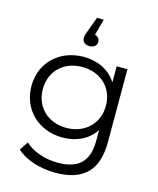

<svg xmlns="http://www.w3.org/2000/svg" viewBox="-140 -878 965 1173"><g transform="rotate(15 343.0 -291.0)"><path d="M325 -602C354 -602 371 -619 371 -641C371 -660 359 -674 340 -678L368 -781H325L290 -685C283 -666 279 -655 279 -641C279 -620 295 -602 325 -602ZM518 -526V-425C474 -494 398 -530 310 -530C160 -530 46 -427 46 -276C46 -125 160 -20 310 -20C396 -20 471 -55 515 -122V-55C515 75 454 136 321 136C240 136 164 109 114 64L78 118C133 170 227 199 323 199C497 199 586 117 586 -64V-526ZM317 -83C201 -83 118 -162 118 -276C118 -390 201 -468 317 -468C433 -468 517 -390 517 -276C517 -162 433 -83 317 -83Z"/></g></svg>

Font: Talent
Style: Regular
Weight: 400
Designer: Mike Powis
Version: Version 1.001;hotconv 1.0.109;makeotfexe 2.5.65596